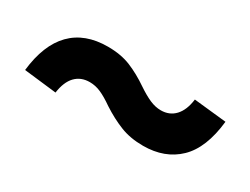

<svg xmlns="http://www.w3.org/2000/svg" viewBox="-33 -628 691 531"><g transform="rotate(30 313.0 -362.5)"><path d="M485 -450.5 589 -439.5Q579.5 -351 536.5 -309.5Q493.5 -268 424.5 -268Q383.5 -268 351.5 -280.8Q319.5 -293.5 286.5 -315Q263 -331.5 245.5 -339.2Q228 -347 209.5 -347Q181.5 -347 164 -328.8Q146.5 -310.5 141.5 -274.5L37.5 -286.5Q47 -371.5 89 -414.2Q131 -457 204 -457Q246 -457 277.5 -444Q309 -431 341 -409Q364 -393.5 382.2 -385.5Q400.5 -377.5 418 -377.5Q445.5 -377.5 463 -396.2Q480.5 -415 485 -450.5Z"/></g></svg>

Font: Hepta Slab ExtraLight SemiBold
Style: Regular
Weight: 600
Version: Version 1.102